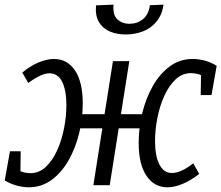

<svg xmlns="http://www.w3.org/2000/svg" viewBox="-21 -788 942 817"><path d="M691.6 9Q635.2 9 602.2 -40Q569.1 -89 569.1 -180.4Q569.1 -244.1 584.5 -307.1Q599.8 -370.1 629.3 -422.1Q658.9 -474.1 701.5 -505.6Q744.2 -537.1 798.9 -537.1Q820.9 -537.1 847.3 -530.9Q873.6 -524.7 901 -508L879 -383.6H833.1L834.5 -477.5L841.8 -464.8Q827.2 -472.5 813.7 -474.7Q800.2 -476.8 791.5 -476.8Q754.6 -476.8 726.1 -450Q697.7 -423.2 678.2 -380.1Q658.7 -337 648.7 -286.3Q638.7 -235.7 638.7 -187.4Q638.7 -125.8 656.9 -88.9Q675 -51.9 711 -51.9Q749.3 -51.9 801.3 -93.2L826.7 -48Q789.3 -19 754.8 -5Q720.3 9 691.6 9ZM101.3 9Q79.3 9 53.1 2.5Q26.9 -4 -0.8 -20L21.3 -144.4H67.1L65.8 -50.5L58.4 -63.2Q73.1 -55.5 86.6 -53.4Q100 -51.2 108.7 -51.2Q145.7 -51.2 174.1 -78Q202.6 -104.8 222.1 -148Q241.5 -191.1 251.5 -242Q261.5 -293 261.5 -340.6Q261.5 -402.9 243.7 -439.5Q225.9 -476.1 189.2 -476.1Q171.6 -476.1 148.8 -465.5Q125.9 -454.8 99.3 -434.8L73.9 -479.3Q110.6 -509.4 145.3 -523.2Q180 -537.1 208.7 -537.1Q265.4 -537.1 298.3 -488Q331.1 -439 331.1 -347.7Q331.1 -284 315.8 -221Q300.4 -158 270.9 -106Q241.4 -54 198.7 -22.5Q156 9 101.3 9ZM376.3 0 459.6 -528H529.3L445.9 0ZM296 -241.9 300 -302.1H598.9L595.2 -241.9ZM513.8 -641.3Q475.7 -641.3 445.7 -654.3Q415.6 -667.3 399.6 -694.7Q383.6 -722.1 387.6 -765.2L462.2 -768.2Q457.9 -725.5 478.2 -706.1Q498.5 -686.8 530.5 -686.8Q562.5 -686.8 587 -706.3Q611.5 -725.8 616.8 -765.8L675 -768.2Q668.3 -724.1 644.8 -695.9Q621.3 -667.7 587 -654.5Q552.8 -641.3 513.8 -641.3Z"/></svg>

Font: Bitter Thin
Style: Italic
Weight: 100
Italic angle: -9°
Designer: Sol Matas, and Bitter project Authors
Foundry: Sol Matas
Version: Version 2.002